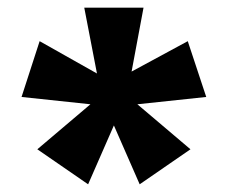

<svg xmlns="http://www.w3.org/2000/svg" viewBox="-20 -700 592 499"><path d="M516 -448 337 -429 475 -312 343 -221 276 -374 209 -221 77 -312 215 -429 36 -448 83 -593 232 -509 199 -680H353L322 -514L468 -593Z"/></svg>

Font: Martel Sans Heavy
Style: Regular
Weight: 900
Designer: Dan Reynolds and Mathieu Réguer
Foundry: Dan Reynolds and Mathieu Réguer
Version: Version 1.001;PS 001.001;hotconv 1.0.70;makeotf.lib2.5.58329